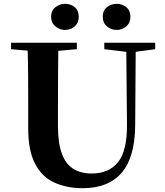

<svg xmlns="http://www.w3.org/2000/svg" viewBox="-20 -968 863 1007"><path d="M320 -811Q294 -811 271 -829.5Q248 -848 248 -880Q248 -913 271 -930.5Q294 -948 320 -948Q351 -948 372 -930.5Q393 -913 393 -880Q393 -848 372 -829.5Q351 -811 320 -811ZM592 -811Q563 -811 541 -829.5Q519 -848 519 -880Q519 -913 541 -930.5Q563 -948 592 -948Q620 -948 642 -930.5Q664 -913 664 -880Q664 -848 642 -829.5Q620 -811 592 -811ZM414 19Q330 19 265 -10.5Q200 -40 164 -109Q128 -178 128 -293V-403Q128 -488 127.5 -573.5Q127 -659 124 -744H286Q285 -659 284.5 -574Q284 -489 284 -403V-308Q284 -217 304.5 -162Q325 -107 364.5 -82.5Q404 -58 461 -58Q551 -58 599 -117.5Q647 -177 646 -314L642 -744H692L689 -309Q687 -140 617 -60.5Q547 19 414 19ZM38 -710V-744H383V-710L223 -696H195ZM527 -710V-744H794V-710L682 -695H652Z"/></svg>

Font: Noto Serif JP ExtraBold
Style: Regular
Weight: 800
Designer: Ryoko NISHIZUKA 西塚涼子 (kana & ideographs); Frank Grießhammer (Latin, Greek & Cyrillic); Wenlong ZHANG 张文龙 (bopomofo); San
Foundry: Adobe
Version: Version 2.003-H1;hotconv 1.1.1;makeotfexe 2.6.0